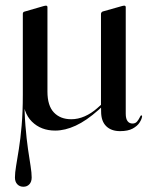

<svg xmlns="http://www.w3.org/2000/svg" viewBox="-20 -464 544 694"><path d="M62.5 -122H68Q68 -58 72 -9.5Q76 39 81.2 74.8Q86.5 110.5 90.5 135.8Q94.5 161 94.5 177.5Q94.5 193 86.2 202Q78 211 64.5 211Q51 211 42.5 202Q34 193 34 177.5Q34 161 38.2 135.8Q42.5 110.5 48.2 74.5Q54 38.5 58.2 -10Q62.5 -58.5 62.5 -122ZM355 -94 360 -88.5 336 -66.5Q292 -27.5 253.5 -9.8Q215 8 179.5 8Q128 8 95.2 -24.5Q62.5 -57 62.5 -119V-414Q62.5 -417 64 -419.2Q65.5 -421.5 68.5 -422L137.5 -442Q141 -443 142.8 -443.2Q144.5 -443.5 146.5 -443.5Q149 -443.5 150.2 -442Q151.5 -440.5 151.5 -438.5V-133Q151.5 -82 174.8 -57.5Q198 -33 237.5 -33Q262 -33 286 -43.5Q310 -54 331.5 -73ZM414 10Q382 10 363.8 -8Q345.5 -26 345.5 -60.5L345 -90V-413.5Q345 -416.5 346.8 -419Q348.5 -421.5 351.5 -422.5L420.5 -442Q423.5 -443 425.5 -443.2Q427.5 -443.5 429.5 -443.5Q432 -443.5 433.2 -442Q434.5 -440.5 434.5 -438.5V-53Q434.5 -35 441 -26.2Q447.5 -17.5 459 -17.5Q469.5 -17.5 475.5 -24.8Q481.5 -32 485 -39.5Q488.5 -47 490.5 -47Q492 -47 493 -45.8Q494 -44.5 493.5 -43Q492.5 -33.5 484.5 -21Q476.5 -8.5 459.5 0.8Q442.5 10 414 10Z"/></svg>

Font: Fraunces 96pt
Style: Regular
Weight: 400
Version: Version 1.000;[b76b70a41]